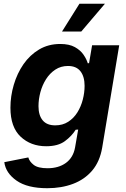

<svg xmlns="http://www.w3.org/2000/svg" viewBox="-20 -787 672 1023"><path d="M231.9 215.8Q126 215.8 68.4 175.5Q10.7 135.3 2.9 77.1L130.9 51.8Q136.7 73.7 159.7 91.6Q182.6 109.4 233.4 109.4Q292 109.4 331.1 81.1Q370.1 52.7 379.9 -1L396.5 -96.7L383.3 -95.7Q362.3 -62 325.7 -34.9Q289.1 -7.8 226.1 -7.8Q144 -7.8 89.8 -58.8Q35.6 -109.9 35.6 -212.9Q35.6 -274.9 53.5 -335.4Q71.3 -396 105.2 -445.1Q139.2 -494.1 188.5 -523.4Q237.8 -552.7 300.8 -552.7Q349.1 -552.7 379.2 -535.9Q409.2 -519 425.3 -495.1Q441.4 -471.2 447.8 -449.7L454.6 -450.7L470.7 -545.9H615.2L524.4 0Q511.7 74.2 471.2 121.8Q430.7 169.4 369.1 192.6Q307.6 215.8 231.9 215.8ZM274.4 -119.1Q314 -119.1 343.5 -138.2Q373 -157.2 392.3 -188.2Q411.6 -219.2 421.1 -256.3Q430.7 -293.5 430.7 -329.6Q430.7 -378.9 408.7 -407.2Q386.7 -435.5 342.3 -435.5Q304.2 -435.5 274.7 -416Q245.1 -396.5 225.1 -364.7Q205.1 -333 195.1 -295.4Q185.1 -257.8 185.1 -221.2Q185.1 -172.9 207.3 -146Q229.5 -119.1 274.4 -119.1ZM310.5 -619.1 403.3 -767.1H539.1L413.1 -619.1Z"/></svg>

Font: Inter
Style: Bold Italic
Weight: 700
Italic angle: -9.39999°
Designer: Rasmus Andersson
Foundry: rsms
Version: Version 4.001;git-9221beed3